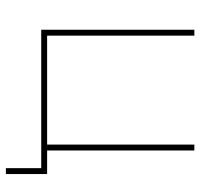

<svg xmlns="http://www.w3.org/2000/svg" viewBox="-34 -526 680 652"><g transform="rotate(90 306.0 -200.0)"><path d="M491 -20H571V120H551V0H81V-520H101V-20H471V-520H491Z"/></g></svg>

Font: M PLUS 1p Thin
Style: Regular
Weight: 250
Version: Version 1.062